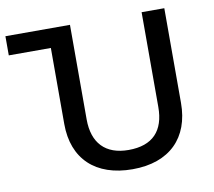

<svg xmlns="http://www.w3.org/2000/svg" viewBox="-80 -806 1013 908"><g transform="rotate(-10 427.0 -352.0)"><path d="M486 10C665 10 765 -93 765 -259V-714H656V-259C656 -145 599 -83 483 -83C372 -83 312 -146 312 -260V-714H2V-622H204V-257C204 -89 308 10 486 10Z"/></g></svg>

Font: Noto Sans Georgian Medium
Style: Regular
Weight: 500
Designer: Monotype Design Team, Akaki Razmadze
Foundry: Google LLC
Version: Version 2.005